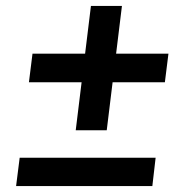

<svg xmlns="http://www.w3.org/2000/svg" viewBox="-20 -624 627 644"><path d="M234 -187 285 -604H389L338 -187ZM77 -348 89 -444H545L533 -348ZM34 0 46 -95H502L491 0Z"/></svg>

Font: Inclusive Sans Medium
Style: Italic
Weight: 500
Italic angle: -7°
Designer: Olivia King
Foundry: Olivia King
Version: Version 2.004